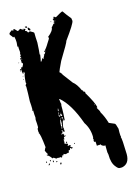

<svg xmlns="http://www.w3.org/2000/svg" viewBox="-126 -775 681 971"><g transform="rotate(-15 214.5 -289.0)"><path d="M250 -673.8V-669.9Q254.4 -669.9 254.4 -673.8ZM148.9 -183.6Q144.5 -167.5 144.5 -152.3Q144.5 -150.4 147 -146.5Q144.5 -142.6 144.5 -140.6V-136.7H147L151.4 -156.2H148.9L151.4 -160.2V-183.6ZM151.4 -191.4V-187.5H153.3V-191.4ZM155.3 -207V-203.1Q156.2 -199.2 159.7 -199.2H164.1Q162.1 -202.1 162.1 -210.9H159.7Q155.3 -210.4 155.3 -207ZM147 -210.9V-199.2H153.3V-201.2Q148.9 -206.1 148.9 -210.9ZM335.9 -212.9V-209H337.9V-212.9ZM157.7 -216.8V-212.9H159.7V-216.8ZM148.9 -220.7V-212.9H151.4V-220.7ZM151.4 -240.2Q151.4 -235.8 148.9 -232.4Q151.4 -228.5 151.4 -226.6H153.3V-240.2ZM39.6 -531.2V-525.4H41.5V-531.2ZM164.1 -541V-537.1H166V-541ZM97.7 -683.6H101.6L106 -681.6Q106 -683.6 108.4 -683.6V-681.6Q106 -677.7 106 -675.8H101.6Q101.6 -679.7 97.7 -679.7ZM335.9 1Q333 1.5 329.6 2Q314.5 -2.9 314.5 -9.8L303.7 -7.8V-9.8L299.3 -7.8H297.4Q293 -7.8 293 -11.7V-13.7Q293 -15.6 294.9 -15.6L293 -19.5V-29.3Q284.2 -29.3 284.2 -33.2H286.6L284.2 -37.1Q286.6 -41 286.6 -43Q286.6 -44.9 284.2 -44.9L286.6 -54.7Q286.6 -99.1 262.7 -134.8Q224.6 -241.7 172.9 -285.2H170.4Q172.9 -259.8 174.8 -259.8L172.9 -250V-228.5Q172.9 -211.9 170.4 -175.8L166 -173.8H164.1V-193.4Q159.7 -191.4 157.7 -191.4V-187.5H162.1V-177.7Q158.2 -173.3 153.3 -142.6L155.3 -132.8H153.3L155.3 -128.9V-119.1H151.4V-123H148.9V-119.1H144.5L147 -128.9H140.6L142.6 -125V-115.2Q136.2 -115.2 136.2 -109.4V-107.4H138.2V-111.3H142.6V-105.5H144.5V-109.4H148.9L147 -99.6V-97.7L153.3 -101.6V-95.7Q142.6 -95.7 142.6 -85.9H144.5V-82Q138.2 -82 138.2 -80.1Q140.6 -76.2 140.6 -74.2H138.2L140.6 -70.3L138.2 -60.5Q144.5 -60.5 144.5 -56.6L148.9 -58.6Q152.3 -58.6 155.3 -52.7L151.4 -46.9V-44.9H153.3L164.1 -46.9L166 -43V-41H162.1Q166 -36.1 166 -33.2L170.4 -35.2L172.9 -31.2Q172.9 -27.3 168.5 -27.3H164.1V-31.2H159.7Q159.7 -26.4 155.3 -21.5L151.4 -23.4H148.9L151.4 -19.5L147 -13.7Q148.9 -13.7 148.9 -11.7L144.5 -9.8V-11.7Q136.7 -7.8 127.4 -7.8Q122.1 -11.7 121.1 -11.7Q117.7 -3.9 114.7 -3.9H112.3V-7.8H110.4V2Q106 3.9 104 3.9Q104 0 99.6 0Q97.7 0 97.7 2L93.3 0Q90.8 0 90.8 2L86.9 0Q82.5 2 80.1 2Q78.1 2 67.4 -5.9H65.4L61 -3.9Q45.4 -25.4 37.1 -25.4V-29.3H43.9V-31.2Q39.6 -36.1 33.2 -50.8V-52.7L39.6 -66.4H41.5Q33.2 -144.5 26.4 -144.5Q26.4 -146.5 28.8 -146.5L26.4 -150.4V-168Q30.8 -172.9 30.8 -175.8Q30.8 -193.4 28.8 -214.8Q28.8 -216.3 30.8 -226.6Q28.8 -241.7 28.8 -259.8V-263.7H22.5L26.4 -269.5Q26.4 -290 24.4 -312.5Q26.4 -353 26.4 -388.7Q26.4 -390.6 24.4 -394.5Q28.8 -404.3 30.8 -404.3Q30.8 -406.2 28.8 -410.2Q32.2 -455.1 37.1 -455.1Q35.2 -458.5 35.2 -464.8Q30.8 -464.8 30.8 -457H26.4L24.4 -470.7V-476.6Q18.1 -476.6 18.1 -480.5V-482.4H22.5V-478.5H24.4L26.4 -490.2L30.8 -488.3Q33.7 -488.3 39.6 -502V-509.8H35.2V-523.4Q35.2 -527.8 33.2 -531.2Q33.2 -537.1 39.6 -537.1V-541H35.2V-544.9H39.6V-562.5H41.5L39.6 -585.9V-595.7H35.2L37.1 -615.2V-621.1Q37.1 -633.8 33.2 -648.4H30.8L26.4 -646.5Q26.4 -649.4 13.7 -664.1V-669.9Q13.7 -672.9 28.8 -683.6L35.2 -679.7H37.1V-685.5H43.9L56.6 -671.9Q63.5 -671.9 71.8 -679.7L88.9 -668V-671.9H84.5V-675.8Q97.7 -673.8 97.7 -669.9L93.3 -664.1V-662.1Q102.5 -662.1 106 -650.4Q113.3 -654.3 116.7 -654.3Q136.2 -644.5 136.2 -640.6Q136.2 -618.7 138.2 -589.8Q136.2 -546.9 133.8 -529.3Q133.8 -527.3 136.2 -527.3Q133.8 -508.8 129.9 -492.2H133.8Q140.6 -503.9 140.6 -505.9H144.5V-502H147Q147 -505.4 155.3 -519.5Q153.3 -519.5 153.3 -521.5Q159.2 -521.5 164.1 -533.2V-535.2L159.7 -533.2V-537.1Q172.4 -548.3 187.5 -574.2Q200.7 -593.3 200.7 -597.7Q198.2 -601.6 198.2 -603.5Q228.5 -627 228.5 -646.5Q231.4 -646.5 241.2 -660.2Q248 -660.2 248 -664.1L243.7 -666L248 -673.8Q243.7 -681.6 243.7 -685.5L248 -683.6Q249 -695.3 254.4 -695.3Q254.4 -690.4 262.7 -689.5Q295.4 -709 299.3 -709H301.8Q317.9 -685.1 335.9 -664.1L337.9 -650.4Q337.9 -636.7 282.2 -560.5Q282.2 -553.2 230.5 -468.8Q209 -423.8 207 -416Q209 -416 219.7 -402.3H217.8L258.8 -347.7Q277.3 -334 293 -298.8Q295.9 -298.8 299.3 -293Q297.4 -293 297.4 -291Q300.8 -291 308.1 -285.2L305.7 -281.2Q342.8 -219.2 346.7 -195.3L342.3 -193.4Q355.5 -173.3 355.5 -166Q371.1 -140.1 381.8 -104Q392.1 -100.1 410.2 -91.8Q414.6 -91.8 421.9 -62.5L421.4 -43.5Q421.4 -24.4 423.8 -21.5Q423.8 -19.5 421.9 -19.5Q426.8 -10.7 428.7 72.3Q428.7 123 388.7 130.9H376.5Q368.2 130.9 357.9 117.2Q338.9 95.7 338.9 52.7Q341.3 52.7 341.3 50.8Q336.4 50.8 336.4 46.9Q336.4 44.9 338.9 44.9Q336.4 41 336.4 39.1Q336.4 21.5 335.9 1ZM93.3 27.3H95.2L99.6 29.3Q96.2 37.1 93.3 37.1L90.8 33.2Q93.3 29.3 93.3 27.3ZM37.1 17.6H41.5V19.5Q41.5 22.5 35.2 25.4H33.2V21.5Q37.1 21.5 37.1 17.6ZM73.7 15.6H80.1V19.5H73.7ZM58.6 7.8H63V15.6H58.6ZM24.4 3.9H28.8V9.8H24.4ZM47.9 2H50.3V3.9Q50.3 7.8 45.9 7.8L43.9 3.9ZM185.5 -50.8H189.9V-46.9H185.5ZM153.3 -68.4V-64.5Q153.3 -60.5 148.9 -60.5L147 -64.5ZM20 -429.7H24.4V-427.7H20ZM22.5 -445.3H26.4V-443.4H22.5ZM20 -476.6V-470.7Q15.6 -470.7 15.6 -474.6ZM18.1 -515.6H22.5V-513.7H18.1ZM230.5 -675.8H232.9V-671.9H230.5ZM112.3 -675.8 121.1 -666V-662.1Q121.1 -658.2 116.7 -658.2Q116.7 -660.2 108.4 -664.1L110.4 -668Q108.4 -671.9 108.4 -673.8Z"/></g></svg>

Font: Mister Brush
Style: Regular
Weight: 400
Designer: GGBotNet
Foundry: GGBotNet
Version: 1.00